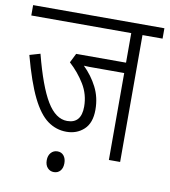

<svg xmlns="http://www.w3.org/2000/svg" viewBox="-81 -691 757 857"><g transform="rotate(10 297.5 -263.0)"><path d="M504 -575V0H453V-394H322Q308 -394 294.5 -394Q281 -394 270 -395Q308 -358 331.5 -312Q355 -266 355 -210Q355 -150 323 -120.5Q291 -91 244 -91Q197 -91 158.5 -119Q120 -147 87 -214Q54 -281 22 -400L70 -414Q107 -271 147 -205Q187 -139 239 -139Q303 -139 303 -215Q303 -270 275 -316Q247 -362 206 -399L227 -441H453V-575H0V-622H595V-575ZM180 49Q180 28 191.5 15Q203 2 221 2Q239 2 249.5 15Q260 28 260 49Q260 71 249 83.5Q238 96 220 96Q203 96 191.5 83.5Q180 71 180 49Z"/></g></svg>

Font: Noto Sans Devanagari UI Condensed Light
Style: Regular
Weight: 300
Width: 3
Designer: Jelle Bosma - Monotype Design Team
Foundry: Monotype Imaging Inc.
Version: Version 2.004; ttfautohint (v1.8.4.7-5d5b)